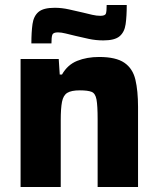

<svg xmlns="http://www.w3.org/2000/svg" viewBox="-20 -745 631 765"><path d="M62 0V-510H214L218 -448H227Q249 -487 287.5 -502.5Q326 -518 375 -518Q442 -518 475.5 -495Q509 -472 519.5 -427.5Q530 -383 530 -319V0H369V-270Q369 -324 364.5 -348.5Q360 -373 345 -379Q330 -385 298 -385Q264 -385 248 -375Q232 -365 227 -339Q222 -313 222 -266V0ZM105 -572Q105 -617 109.5 -649Q114 -681 133.5 -697.5Q153 -714 198 -714Q226 -714 255 -707.5Q284 -701 310 -695Q330 -690 347.5 -686Q365 -682 380 -682Q399 -682 402 -691Q405 -700 405 -725H485Q485 -680 480.5 -648.5Q476 -617 456.5 -600.5Q437 -584 392 -584Q362 -584 334 -590Q306 -596 281 -602Q260 -607 242 -611.5Q224 -616 211 -616Q192 -616 188.5 -606.5Q185 -597 185 -572Z"/></svg>

Font: Saira
Style: Bold
Weight: 700
Designer: Hector Gatti with collaboration of the Omnibus-Type team
Foundry: Omnibus-Type
Version: Version 1.100; ttfautohint (v1.8.3)